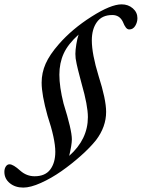

<svg xmlns="http://www.w3.org/2000/svg" viewBox="-104 -724 648 878"><path d="M2.4 133.8Q-34.7 133.8 -59.3 113.5Q-84 93.3 -84 62Q-84 47.4 -77.4 37.4Q-70.8 27.3 -60.5 27.3Q-43.5 27.3 -11.2 56.6Q17.6 82 54.2 82Q102.5 82 125.7 51.3Q148.9 20.5 148.9 -29.8Q148.9 -87.9 113.3 -194.8Q86.4 -291 86.4 -346.2Q86.4 -391.1 104.7 -432.6Q123 -474.1 165.5 -522.5Q226.1 -591.8 314.5 -647.9Q402.8 -704.1 452.1 -704.1Q482.4 -704.1 503.4 -685.8Q524.4 -667.5 524.4 -641.1Q524.4 -622.1 514.4 -605.7Q504.4 -589.4 487.3 -589.4Q478.5 -589.4 471.7 -597.9Q464.8 -606.4 457.5 -625Q442.4 -655.3 409.7 -655.3Q362.3 -655.3 339.1 -623Q315.9 -590.8 315.9 -539.6Q315.9 -477.5 346.7 -377Q381.3 -269 381.3 -212.4Q381.3 -144 335 -83Q308.1 -49.3 265.6 -11.5Q223.1 26.4 176.8 58.8Q130.4 91.3 83 112.5Q35.6 133.8 2.4 133.8ZM224.6 -86.9Q224.6 -62.5 212.4 -11.2Q297.9 -86.9 297.9 -188.5Q297.9 -241.2 269.5 -340.3Q266.6 -351.6 260.7 -373.8Q254.9 -396 252.4 -406Q250 -416 246.6 -431.2Q243.2 -446.3 241.9 -457Q240.7 -467.8 240.7 -477.5Q240.7 -495.1 245.1 -522Q249.5 -548.8 255.4 -565.9Q207 -522.5 187.3 -479.2Q167.5 -436 167.5 -382.3Q167.5 -327.1 186.5 -251Q224.6 -129.4 224.6 -86.9Z"/></svg>

Font: Elstob 6pt
Style: Italic
Weight: 400
Italic angle: -20°
Designer: Peter S. Baker
Version: Version 1.015